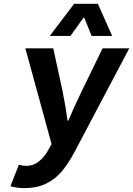

<svg xmlns="http://www.w3.org/2000/svg" viewBox="-20 -761 692 998"><path d="M238.8 -574.2 365.2 -741.2H488.8L563 -574.2H456.1L418 -668.9H414.1L346.2 -574.2ZM108.9 216.8Q67.4 216.8 34.2 207L78.1 95.2Q96.7 101.1 116.2 101.1Q153.8 101.1 181.9 78.1Q210 55.2 225.1 28.8L248 -12.2L111.8 -509.8H256.8L305.2 -287.1Q321.8 -205.6 331.1 -133.8H335Q362.3 -198.7 404.8 -287.1L513.2 -509.8H651.9L370.1 23.9Q335 90.3 300 131.1Q265.1 171.9 217.8 194.3Q170.4 216.8 108.9 216.8Z"/></svg>

Font: Office Code Pro D Bold Italic
Style: Regular
Weight: 700
Italic angle: -9°
Designer: Nathan Rutzky & Paul D. Hunt
Foundry: Adobe Systems Incorporated
Version: Version 1.004;PS 001.004;hotconv 1.0.70;makeotf.lib2.5.58329